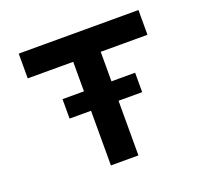

<svg xmlns="http://www.w3.org/2000/svg" viewBox="-121 -842 1045 984"><g transform="rotate(-20 401.5 -350.0)"><path d="M206 -298V-404H602V-298ZM323 0V-565H75V-700H728V-565H473V0Z"/></g></svg>

Font: Lexend Mega SemiBold
Style: Regular
Weight: 600
Designer: Bonnie Shaver-Troup, Thomas Jockin
Foundry: Lexend
Version: Version 1.007